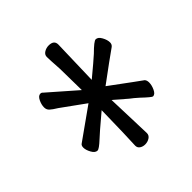

<svg xmlns="http://www.w3.org/2000/svg" viewBox="-168 -787 837 837"><g transform="rotate(-45 250.0 -368.5)"><path d="M253 -67Q268 -67 280.5 -75Q293 -83 293 -97L286 -308L345 -257Q360 -246 380 -228Q419 -191 425 -191Q438 -191 447 -210Q456 -229 456 -246Q456 -260 449 -267Q429 -282 409 -296Q389 -310 310 -369Q407 -441 450 -471Q459 -478 459 -490Q459 -506 448.5 -525Q438 -544 424 -544Q413 -544 374 -505Q351 -484 287 -431L293 -643Q293 -670 260 -670Q245 -670 232 -662Q219 -654 219 -640Q219 -624 223 -563L225 -430L97 -542Q93 -547 86 -547Q73 -547 64 -528.5Q55 -510 55 -493Q55 -479 64.5 -470Q74 -461 97 -447L205 -369L60 -266Q52 -261 52 -248Q52 -233 62.5 -214Q73 -195 87 -195Q97 -195 128 -224Q142 -238 224 -307Q221 -147 218 -94Q218 -81 228.5 -74Q239 -67 253 -67Z"/></g></svg>

Font: LXGW WenKai Mono TC
Style: Regular
Weight: 400
Designer: LXGW / Fontworks Inc.
Foundry: LXGW / Fontworks Inc.
Version: Version 1.330